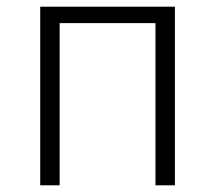

<svg xmlns="http://www.w3.org/2000/svg" viewBox="-20 -553 642 573"><path d="M100 0H158V-484H444V0H502V-533H100Z"/></svg>

Font: Spoqa Han Sans Neo Light
Style: Regular
Weight: 300
Designer: [Spoqa Han Sans Neo] Dong-huui Kim ___ Younghwa Kang ___ Yujin Lee ___ [Noto Sans] Ryoko NISHIZUKA ____ (kana & ideograp
Foundry: Spoqa (http://www.spoqa-han-sans.com)
Version: Version 1.100;hotconv 1.0.109;makeotfexe 2.5.65596